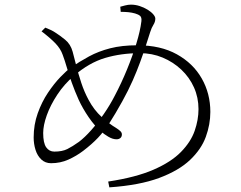

<svg xmlns="http://www.w3.org/2000/svg" viewBox="-20 -780 1040 827"><path d="M159 -645 175 -661Q186 -657 198.5 -651Q211 -645 221 -638Q237 -628 260.5 -609Q284 -590 293 -557Q299 -535 308 -499Q317 -463 330 -423.5Q343 -384 362 -349Q385 -306 418 -276Q451 -246 480 -229Q491 -222 498 -215.5Q505 -209 505 -201Q505 -191 498.5 -185.5Q492 -180 482 -180Q465 -180 446 -191.5Q427 -203 416 -213Q388 -237 362 -275Q336 -313 319 -350Q302 -388 289.5 -423Q277 -458 268 -489Q259 -520 250 -544Q241 -570 219 -593Q197 -616 159 -645ZM500 -729 498 -751Q505 -753 518.5 -756.5Q532 -760 544 -760Q563 -760 581.5 -754Q600 -748 615.5 -738.5Q631 -729 640 -718.5Q649 -708 649 -700Q649 -686 641 -673.5Q633 -661 627 -642Q618 -614 607.5 -581.5Q597 -549 583.5 -512Q570 -475 551.5 -433Q533 -391 507 -344Q476 -288 452 -251Q428 -214 402 -186.5Q376 -159 338 -130Q309 -108 274.5 -92.5Q240 -77 200 -77Q175 -77 158 -93Q141 -109 133 -134.5Q125 -160 125 -188Q125 -243 142.5 -292Q160 -341 186.5 -380.5Q213 -420 240 -448Q267 -476 285 -489Q323 -515 363.5 -537Q404 -559 454.5 -572Q505 -585 572 -585Q672 -585 742 -546Q812 -507 849 -442Q886 -377 886 -298Q886 -244 866.5 -190.5Q847 -137 798.5 -91Q750 -45 665.5 -13.5Q581 18 451 27L446 2Q565 -16 641 -49Q717 -82 759.5 -125.5Q802 -169 818.5 -216.5Q835 -264 835 -310Q835 -360 815.5 -403.5Q796 -447 761 -480Q726 -513 680.5 -532Q635 -551 583 -551Q502 -551 433 -530.5Q364 -510 299 -454Q257 -418 227 -372.5Q197 -327 181.5 -283.5Q166 -240 166 -207Q166 -164 179 -145.5Q192 -127 214 -127Q248 -127 270 -138Q292 -149 320 -169Q345 -188 373 -219.5Q401 -251 427.5 -289.5Q454 -328 474 -367Q503 -422 527 -480.5Q551 -539 567.5 -593Q584 -647 589 -688Q591 -705 583.5 -711.5Q576 -718 562 -722Q548 -726 533 -727.5Q518 -729 500 -729Z"/></svg>

Font: Noto Serif SC
Style: Regular
Weight: 200
Designer: Ryoko NISHIZUKA 西塚涼子 (kana & ideographs); Frank Grießhammer (Latin, Greek & Cyrillic); Wenlong ZHANG 张文龙 (bopomofo); San
Foundry: Adobe
Version: Version 2.001;hotconv 1.1.0;makeotfexe 2.6.0